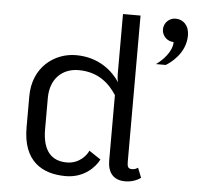

<svg xmlns="http://www.w3.org/2000/svg" viewBox="-51 -754 885 817"><g transform="rotate(5 391.5 -346.0)"><path d="M666.7 -700C639.2 -700 616.7 -677.5 616.7 -650C616.7 -622.5 639.2 -600 666.7 -600C666.7 -559.2 628.3 -520 600 -500H641.7C660 -510.8 725 -555.8 725 -633.3C725 -675.8 699.2 -700 666.7 -700ZM441.7 -700V-441.7C441.7 -429.2 443.3 -418.3 445.8 -409.2C416.7 -452.5 358.3 -508.3 258.3 -508.3C166.7 -508.3 75 -441.7 75 -316.7V-183.3C75 -39.2 158.3 8.3 258.3 8.3C335.8 8.3 382.5 -40 400 -75L350 -108.3C343.3 -90.8 313.3 -50 258.3 -50C193.3 -50 154.2 -90 154.2 -183.3V-316.7C154.2 -398.3 205 -445.8 275 -445.8C360.8 -445.8 408.3 -398.3 437.5 -353.3V-75C437.5 -23.3 461.7 8.3 512.5 8.3C546.7 8.3 570 -5.8 579.2 -12.5L562.5 -54.2C557.5 -50.8 550 -45.8 537.5 -45.8C520.8 -45.8 516.7 -54.2 516.7 -75V-700Z"/></g></svg>

Font: BoonHome
Style: Book
Weight: 400
Designer: Sungsit Sawaiwan
Foundry: Sungsit Sawaiwan
Version: Version 0.2